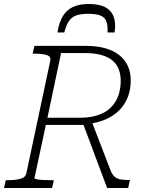

<svg xmlns="http://www.w3.org/2000/svg" viewBox="-39 -939 738 959"><path d="M404 -919Q358 -919 326 -904.5Q294 -890 275 -858.5Q256 -827 248 -777H282Q292 -814 305.5 -834Q319 -854 342 -862Q365 -870 402 -870Q442 -870 463.5 -861Q485 -852 492.5 -831.5Q500 -811 498 -777H533Q535 -787 535.5 -795Q536 -803 536 -810Q536 -845 522.5 -869Q509 -893 480.5 -906Q452 -919 404 -919ZM373 -329 413 -348 514 -86Q521 -68 532.5 -57.5Q544 -47 560 -43.5Q576 -40 597 -40H610L601 0H496ZM230 -39 221 0H-19L-10 -39H1Q38 -39 63.5 -46Q89 -53 93 -75L212 -635Q217 -657 194.5 -664Q172 -671 135 -671H124L133 -710H387Q461 -710 511.5 -689.5Q562 -669 588 -630Q614 -591 614 -537Q614 -490 598.5 -452Q583 -414 555.5 -387Q528 -360 490.5 -343.5Q453 -327 408 -321Q398 -320 391 -318Q384 -316 378.5 -315.5Q373 -315 366 -315H190L133 -49Q133 -46 145 -43.5Q157 -41 177 -40Q197 -39 217 -39ZM385 -674H266L198 -351H362Q412 -351 450.5 -364Q489 -377 514 -401.5Q539 -426 551.5 -460Q564 -494 564 -536Q564 -580 545 -611Q526 -642 486.5 -658Q447 -674 385 -674Z"/></svg>

Font: Roboto Serif 20pt Thin
Style: Italic
Weight: 250
Italic angle: -10°
Version: Version 1.007